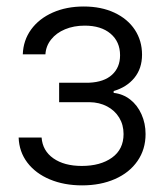

<svg xmlns="http://www.w3.org/2000/svg" viewBox="-20 -557 502 588"><path d="M230.5 -48.8Q287.6 -48.8 323 -74.2Q358.4 -99.6 358.4 -146.5Q358.4 -174.8 345 -196.8Q331.5 -218.8 307.9 -231.2Q284.2 -243.7 253.9 -244.1H161.1V-303.7H252.9Q298.8 -305.7 323.2 -328.1Q347.7 -350.6 347.7 -387.7Q347.7 -429.2 318.6 -453.9Q289.6 -478.5 239.3 -478.5Q206.1 -478.5 179.2 -467.3Q152.3 -456.1 136.5 -436Q120.6 -416 119.1 -390.6H49.8Q51.3 -433.6 75.4 -466.8Q99.6 -500 141.6 -518.6Q183.6 -537.1 236.3 -537.1Q290 -537.1 330.6 -518.1Q371.1 -499 393.1 -465.6Q415 -432.1 415 -389.6Q415 -347.2 391.4 -318.4Q367.7 -289.6 328.1 -278.3V-272.5Q356.4 -269.5 378.7 -252.2Q400.9 -234.9 413.3 -207Q425.8 -179.2 425.8 -146.5Q425.8 -99.6 401.1 -64Q376.5 -28.3 332.3 -8.8Q288.1 10.7 231.4 10.7Q176.3 10.7 132.6 -7.6Q88.9 -25.9 63.7 -59.1Q38.6 -92.3 37.1 -135.7H107.4Q110.4 -95.2 143.6 -72Q176.8 -48.8 230.5 -48.8Z"/></svg>

Font: Pretendard Light
Style: Regular
Weight: 300
Designer: Base glyphs from Inter by Rasmus Andersson; Hangeul glyphs from Noto Sans CJK(Source Han Sans) by Jang Soo-young and Kan
Foundry: Kil Hyung-jin
Version: Version 1.309